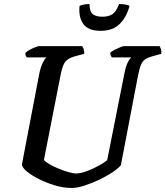

<svg xmlns="http://www.w3.org/2000/svg" viewBox="-20 -933 821 953"><path d="M336 0Q295 0 252 -13Q209 -26 171.5 -45Q134 -64 111 -84Q88 -104 89 -118L175 -567Q182 -601 192.5 -622Q203 -643 211 -648H113Q111 -651 108 -656.5Q105 -662 106 -671Q113 -678 127 -685.5Q141 -693 154.5 -698.5Q168 -704 174 -704H388Q391 -700 395 -690Q399 -680 398 -666L350 -653Q319 -644 305 -627.5Q291 -611 282 -567L198 -139Q205 -130 224.5 -118.5Q244 -107 269.5 -96.5Q295 -86 319 -79Q343 -72 358 -72Q380 -72 411 -83.5Q442 -95 470 -110.5Q498 -126 512 -138L597 -566Q604 -603 614 -623Q624 -643 632 -648H535Q533 -650 530 -656.5Q527 -663 527 -671Q534 -678 548.5 -685.5Q563 -693 576.5 -698.5Q590 -704 595 -704H772Q775 -700 778.5 -690Q782 -680 781 -666L734 -653Q713 -647 700.5 -638.5Q688 -630 680 -611.5Q672 -593 665 -558L580 -113Q569 -99 540.5 -79.5Q512 -60 474.5 -42Q437 -24 400 -12Q363 0 336 0ZM479 -780Q418 -780 393.5 -814Q369 -848 375 -904Q380 -907 394.5 -910Q409 -913 424 -913Q425 -873 442 -861.5Q459 -850 488 -850Q519 -850 538 -862.5Q557 -875 571 -913Q591 -913 604.5 -910Q618 -907 623 -904Q608 -847 573.5 -813.5Q539 -780 479 -780Z"/></svg>

Font: Texturina SemiBold
Style: Italic
Weight: 600
Italic angle: -11°
Designer: Guillermo Torres Carreño
Foundry: Omnibus-Type
Version: Version 1.002; ttfautohint (v1.8.3)